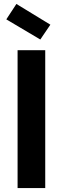

<svg xmlns="http://www.w3.org/2000/svg" viewBox="-20 -952 318 972"><path d="M69 0V-698H209V0ZM12 -854 63 -932 235 -827 184 -752Z"/></svg>

Font: SVN-Poppins SemiBold
Style: Regular
Weight: 600
Designer: Ninad Kale (Devanagari), Jonny Pinhorn (Latin)
Foundry: Indian Type Foundry
Version: Version 3.002 2017